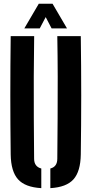

<svg xmlns="http://www.w3.org/2000/svg" viewBox="-20 -992 486 1021"><path d="M36.9 -170.5Q34.9 -326.9 34.9 -485.4Q34.9 -643.9 36.9 -800H161.7Q159.9 -695.9 159.6 -584.9Q159.2 -473.9 159.8 -363Q160.4 -252.1 161.4 -147.9Q161.4 -126.8 171.1 -113.8Q180.7 -100.7 199.6 -95.9V8.5Q113.5 3.6 75.9 -38.4Q38.2 -80.5 36.9 -170.5ZM247.7 8.5V-95.9Q266.5 -100.7 275.6 -113.8Q284.7 -126.8 284.7 -147.9Q285.7 -252.1 286.4 -363Q287.1 -473.9 286.9 -584.9Q286.6 -695.9 284.7 -800H409.6Q411.9 -643.9 411.9 -485.4Q411.9 -326.9 409.6 -170.5Q408.3 -80.5 370.8 -38.4Q333.3 3.6 247.7 8.5ZM109.3 -840.9 186.2 -972.1H259.5L336.3 -840.9H254.4L223 -901.1L191.3 -840.9Z"/></svg>

Font: Big Shoulders Stencil Thin
Style: Regular
Weight: 100
Designer: Patric King
Foundry: XO Type Co
Version: Version 2.001